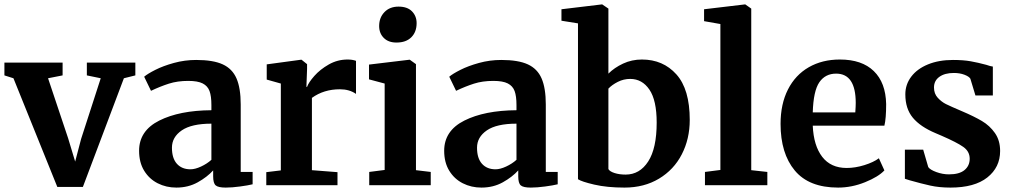

<svg xmlns="http://www.w3.org/2000/svg" viewBox="-26 -840 4594 871"><path d="M-6 -556H258V-498L192 -485L283 -213L315 -107L342 -210L431 -485L368 -498V-556H588V-498L536 -485L350 8H234L35 -485L-6 -498Z M933 -340V-363Q933 -404 924.5 -427Q916 -450 893.5 -461.5Q871 -473 828 -473Q779 -473 740 -460.5Q701 -448 659 -428L628 -492Q643 -505 678.5 -523Q714 -541 763 -554.5Q812 -568 864 -568Q941 -568 984.5 -548Q1028 -528 1047 -484Q1066 -440 1066 -366V-60H1120V-4Q1100 1 1063 6Q1026 11 998 11Q964 11 952.5 1Q941 -9 941 -40V-67Q914 -37 871 -13Q828 11 774 11Q728 11 689.5 -8.5Q651 -28 628 -65.5Q605 -103 605 -156Q605 -247 696.5 -293Q788 -339 933 -340ZM933 -115V-279Q843 -279 798.5 -248.5Q754 -218 754 -170Q754 -122 776.5 -97Q799 -72 838 -72Q859 -72 886 -84.5Q913 -97 933 -115Z M1182 -59 1248 -67V-461L1184 -479V-548L1339 -569H1342L1367 -549V-527L1364 -446H1367Q1374 -466 1400 -495.5Q1426 -525 1465.5 -547.5Q1505 -570 1551 -570Q1573 -570 1589 -564V-414Q1559 -435 1516 -435Q1443 -435 1389 -396V-68L1505 -59V0H1182Z M1694 -722Q1694 -760 1718 -785Q1742 -810 1782 -810Q1822 -810 1843 -788.5Q1864 -767 1864 -735Q1864 -695 1840 -671Q1816 -647 1773 -647H1772Q1736 -647 1715 -668Q1694 -689 1694 -722ZM1719 -461 1648 -480V-547L1831 -569H1833L1861 -549V-68L1928 -60V0H1649V-60L1719 -69Z M2317 -340V-363Q2317 -404 2308.5 -427Q2300 -450 2277.5 -461.5Q2255 -473 2212 -473Q2163 -473 2124 -460.5Q2085 -448 2043 -428L2012 -492Q2027 -505 2062.5 -523Q2098 -541 2147 -554.5Q2196 -568 2248 -568Q2325 -568 2368.5 -548Q2412 -528 2431 -484Q2450 -440 2450 -366V-60H2504V-4Q2484 1 2447 6Q2410 11 2382 11Q2348 11 2336.5 1Q2325 -9 2325 -40V-67Q2298 -37 2255 -13Q2212 11 2158 11Q2112 11 2073.5 -8.5Q2035 -28 2012 -65.5Q1989 -103 1989 -156Q1989 -247 2080.5 -293Q2172 -339 2317 -340ZM2317 -115V-279Q2227 -279 2182.5 -248.5Q2138 -218 2138 -170Q2138 -122 2160.5 -97Q2183 -72 2222 -72Q2243 -72 2270 -84.5Q2297 -97 2317 -115Z M2521 -798 2704 -820H2706L2734 -801V-506Q2761 -533 2800.5 -551.5Q2840 -570 2886 -570Q2982 -570 3042.5 -502.5Q3103 -435 3103 -296Q3103 -210 3067 -140Q3031 -70 2963.5 -29.5Q2896 11 2807 11Q2728 11 2670 -2.5Q2612 -16 2596 -27V-734L2521 -746ZM2734 -438V-73Q2740 -62 2762 -55Q2784 -48 2812 -48Q2876 -48 2914.5 -107.5Q2953 -167 2953 -284Q2953 -385 2920 -433.5Q2887 -482 2833 -482Q2803 -482 2776.5 -468.5Q2750 -455 2734 -438Z M3242 -731 3168 -744V-798L3353 -820H3355L3382 -801V-68L3455 -60V0H3172V-60L3242 -69Z M3515 -278Q3515 -368 3548.5 -434Q3582 -500 3643 -535Q3704 -570 3784 -570Q3884 -570 3938 -517.5Q3992 -465 3994 -368Q3994 -302 3986 -270H3661Q3665 -179 3704 -128.5Q3743 -78 3815 -78Q3854 -78 3895.5 -91Q3937 -104 3961 -122L3986 -67Q3959 -38 3898.5 -13.5Q3838 11 3776 11Q3644 11 3579.5 -66.5Q3515 -144 3515 -278ZM3854 -330Q3856 -358 3856 -373Q3856 -506 3767 -506Q3718 -506 3691 -467Q3664 -428 3661 -330Z M4185 -82Q4193 -70 4221.5 -59.5Q4250 -49 4279 -49Q4326 -49 4349.5 -68.5Q4373 -88 4373 -120Q4373 -153 4344 -173.5Q4315 -194 4246 -224L4218 -236Q4149 -265 4115 -306Q4081 -347 4081 -412Q4081 -457 4108 -492.5Q4135 -528 4184 -548Q4233 -568 4297 -568Q4344 -568 4377.5 -562Q4411 -556 4448 -546Q4468 -539 4478 -538V-407H4399L4376 -483Q4370 -493 4349 -501Q4328 -509 4301 -509Q4260 -509 4235.5 -491.5Q4211 -474 4211 -443Q4211 -415 4228 -396.5Q4245 -378 4265 -368Q4285 -358 4339 -335Q4393 -312 4428.5 -291Q4464 -270 4487.5 -236.5Q4511 -203 4511 -155Q4511 -81 4453 -35Q4395 11 4286 11Q4235 11 4194.5 2Q4154 -7 4101 -22L4079 -29V-161H4162Z"/></svg>

Font: Koeln Type Serif
Style: Bold
Weight: 700
Designer: Eben Sorkin
Foundry: Eben Sorkin
Version: Version 2.002